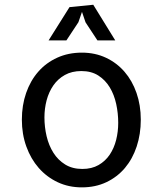

<svg xmlns="http://www.w3.org/2000/svg" viewBox="-20 -780 690 808"><path d="M324.5 8.5Q269 8.5 222.8 -13.2Q176.5 -35 143 -73.2Q109.5 -111.5 90.8 -163.5Q72 -215.5 72 -276.5Q72 -337 90 -388.8Q108 -440.5 141 -478.2Q174 -516 220.8 -537.2Q267.5 -558.5 324.5 -558.5Q380 -558.5 425.5 -537.2Q471 -516 503.8 -478.2Q536.5 -440.5 554.5 -388.8Q572.5 -337 572.5 -276.5Q572.5 -215.5 555.2 -163.5Q538 -111.5 505.8 -73.2Q473.5 -35 427.5 -13.2Q381.5 8.5 324.5 8.5ZM477.5 -263Q477.5 -303.5 469 -342.5Q460.5 -381.5 442 -412.2Q423.5 -443 394 -462Q364.5 -481 322.5 -481Q282.5 -481 253 -464.5Q223.5 -448 204.5 -420.5Q185.5 -393 176.2 -358Q167 -323 167 -286Q167 -245.5 176.2 -206.5Q185.5 -167.5 204.8 -137Q224 -106.5 254.2 -87.8Q284.5 -69 326.5 -69Q366 -69 394.8 -85.5Q423.5 -102 441.8 -129.2Q460 -156.5 468.8 -191.2Q477.5 -226 477.5 -263ZM465 -610H390L340 -686L325 -730L310 -686.5L259.5 -610H184.5L272.5 -750L372.5 -760Z"/></svg>

Font: B612 Mono
Style: Regular
Weight: 400
Version: Version 1.005